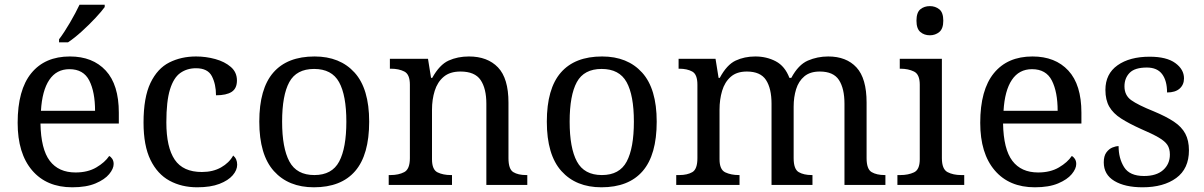

<svg xmlns="http://www.w3.org/2000/svg" viewBox="-20 -786 5117 816"><path d="M287 10Q178 10 116.5 -62Q55 -134 55 -264Q55 -404 113 -475Q171 -546 277 -546Q374 -546 429.5 -486Q485 -426 485 -307V-261H152Q154 -152 191.5 -102.5Q229 -53 301 -53Q353 -53 389.5 -74.5Q426 -96 444 -123Q451 -120 457 -111Q463 -102 463 -89Q463 -69 444 -46Q425 -23 386 -6.5Q347 10 287 10ZM384 -315Q384 -395 359.5 -443.5Q335 -492 275 -492Q220 -492 189.5 -446.5Q159 -401 154 -315ZM231 -619Q253 -648 277.5 -690Q302 -732 318 -766H425V-756Q413 -739 386 -710Q359 -681 327.5 -652.5Q296 -624 269 -606H231Z M818 10Q752 10 700.5 -18Q649 -46 619.5 -106.5Q590 -167 590 -265Q590 -372 619.5 -433.5Q649 -495 699.5 -520.5Q750 -546 813 -546Q855 -546 895 -535Q935 -524 961 -501.5Q987 -479 987 -444Q987 -410 964.5 -395.5Q942 -381 898 -381Q898 -428 880.5 -462Q863 -496 813 -496Q775 -496 746.5 -476Q718 -456 702.5 -406Q687 -356 687 -266Q687 -160 722.5 -107.5Q758 -55 838 -55Q885 -55 919.5 -74.5Q954 -94 971 -125Q988 -111 988 -86Q988 -63 969 -41Q950 -19 912.5 -4.5Q875 10 818 10Z M1314 10Q1206 10 1144 -59Q1082 -128 1082 -269Q1082 -409 1141.5 -477.5Q1201 -546 1317 -546Q1425 -546 1487 -477.5Q1549 -409 1549 -269Q1549 -128 1489.5 -59Q1430 10 1314 10ZM1316 -42Q1391 -42 1421.5 -99.5Q1452 -157 1452 -269Q1452 -381 1421 -437Q1390 -493 1315 -493Q1240 -493 1209.5 -437Q1179 -381 1179 -269Q1179 -157 1210 -99.5Q1241 -42 1316 -42Z M1632 0V-42H1640Q1674 -42 1698 -54.5Q1722 -67 1722 -114V-426Q1722 -470 1698.5 -482Q1675 -494 1642 -494H1637V-536H1799L1812 -455H1817Q1848 -511 1886.5 -528.5Q1925 -546 1973 -546Q2052 -546 2096.5 -499.5Q2141 -453 2141 -350V-114Q2141 -67 2161.5 -54.5Q2182 -42 2216 -42H2221V0H2047V-345Q2047 -410 2022.5 -446Q1998 -482 1937 -482Q1892 -482 1865.5 -459.5Q1839 -437 1827.5 -400Q1816 -363 1816 -320V-109Q1816 -65 1839.5 -53.5Q1863 -42 1896 -42H1901V0Z M2536 10Q2428 10 2366 -59Q2304 -128 2304 -269Q2304 -409 2363.5 -477.5Q2423 -546 2539 -546Q2647 -546 2709 -477.5Q2771 -409 2771 -269Q2771 -128 2711.5 -59Q2652 10 2536 10ZM2538 -42Q2613 -42 2643.5 -99.5Q2674 -157 2674 -269Q2674 -381 2643 -437Q2612 -493 2537 -493Q2462 -493 2431.5 -437Q2401 -381 2401 -269Q2401 -157 2432 -99.5Q2463 -42 2538 -42Z M2854 0V-42H2867Q2901 -42 2922.5 -54.5Q2944 -67 2944 -114V-426Q2944 -470 2922 -482Q2900 -494 2867 -494H2864V-536H3021L3034 -455H3039Q3069 -511 3106.5 -528.5Q3144 -546 3190 -546Q3238 -546 3277 -525.5Q3316 -505 3335 -455H3343Q3373 -511 3413.5 -528.5Q3454 -546 3500 -546Q3577 -546 3620 -499.5Q3663 -453 3663 -350V-114Q3663 -67 3684.5 -54.5Q3706 -42 3740 -42H3743V0H3569V-345Q3569 -410 3545.5 -446Q3522 -482 3464 -482Q3423 -482 3398.5 -461.5Q3374 -441 3363.5 -407Q3353 -373 3353 -333V-114Q3353 -67 3374.5 -54.5Q3396 -42 3430 -42H3433V0H3259V-345Q3259 -410 3235.5 -446Q3212 -482 3154 -482Q3111 -482 3085.5 -459.5Q3060 -437 3049 -400Q3038 -363 3038 -320V-109Q3038 -65 3062.5 -53.5Q3087 -42 3120 -42H3123V0Z M3932 -636Q3908 -636 3891.5 -650Q3875 -664 3875 -698Q3875 -733 3891.5 -746.5Q3908 -760 3932 -760Q3955 -760 3972 -746.5Q3989 -733 3989 -698Q3989 -664 3972 -650Q3955 -636 3932 -636ZM3794 0V-42H3807Q3840 -42 3864.5 -53.5Q3889 -65 3889 -109V-426Q3889 -470 3864.5 -482Q3840 -494 3807 -494H3804V-536H3983V-114Q3983 -67 4007 -54.5Q4031 -42 4065 -42H4078V0Z M4378 10Q4269 10 4207.5 -62Q4146 -134 4146 -264Q4146 -404 4204 -475Q4262 -546 4368 -546Q4465 -546 4520.5 -486Q4576 -426 4576 -307V-261H4243Q4245 -152 4282.5 -102.5Q4320 -53 4392 -53Q4444 -53 4480.5 -74.5Q4517 -96 4535 -123Q4542 -120 4548 -111Q4554 -102 4554 -89Q4554 -69 4535 -46Q4516 -23 4477 -6.5Q4438 10 4378 10ZM4475 -315Q4475 -395 4450.5 -443.5Q4426 -492 4366 -492Q4311 -492 4280.5 -446.5Q4250 -401 4245 -315Z M4836 10Q4761 10 4716 -17Q4671 -44 4671 -96Q4671 -123 4682 -138Q4693 -153 4707.5 -159Q4722 -165 4734 -165Q4734 -113 4757.5 -75.5Q4781 -38 4842 -38Q4895 -38 4923.5 -63.5Q4952 -89 4952 -129Q4952 -154 4941.5 -170Q4931 -186 4904.5 -201.5Q4878 -217 4829 -238Q4778 -261 4744.5 -282.5Q4711 -304 4694.5 -332.5Q4678 -361 4678 -404Q4678 -472 4729.5 -508.5Q4781 -545 4866 -545Q4938 -545 4975 -518Q5012 -491 5012 -453Q5012 -426 4993.5 -409.5Q4975 -393 4940 -393Q4940 -443 4919 -471Q4898 -499 4854 -499Q4803 -499 4781 -476.5Q4759 -454 4759 -419Q4759 -381 4787.5 -360.5Q4816 -340 4883 -313Q4936 -291 4969 -269Q5002 -247 5017.5 -218Q5033 -189 5033 -147Q5033 -69 4979 -29.5Q4925 10 4836 10Z"/></svg>

Font: Noto Serif Khitan Small Script
Style: Regular
Weight: 400
Designer: LIU Zhao, ZHANG Congyu, Kushim JIANG
Foundry: Guyu Beijing Co. Ltd.
Version: Version 1.000; ttfautohint (v1.8.4.7-5d5b)